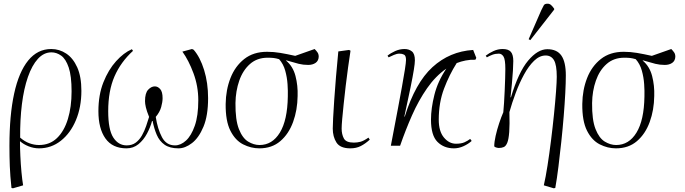

<svg xmlns="http://www.w3.org/2000/svg" viewBox="-20 -788 3703 1038"><path d="M50 230 42 228Q35 163 33 110.5Q31 58 31 0Q31 -165 56.5 -282Q82 -399 132.5 -461Q183 -523 257 -523Q301 -523 338 -498.5Q375 -474 397.5 -424Q420 -374 420 -297Q420 -209 390.5 -138.5Q361 -68 309 -27Q257 14 191 14Q162 14 134.5 3Q107 -8 89 -24H88Q88 9 90 54Q92 99 96 142Q100 185 105 214ZM191 -4Q249 -4 288 -41.5Q327 -79 347 -144.5Q367 -210 367 -294Q367 -377 351.5 -423Q336 -469 311 -487Q286 -505 258 -505Q217 -505 185 -470Q153 -435 131 -372Q109 -309 98.5 -225Q88 -141 89 -44Q113 -23 139 -13.5Q165 -4 191 -4Z M664 14Q588 14 550 -39.5Q512 -93 512 -187Q512 -275 539 -343Q566 -411 607.5 -457Q649 -503 693 -522L699 -513Q633 -453 599 -375Q565 -297 565 -187Q565 -87 592.5 -44.5Q620 -2 665 -2Q694 -2 714 -17Q734 -32 747.5 -56Q761 -80 770 -106.5Q779 -133 786 -156Q773 -188 768.5 -208Q764 -228 764 -241Q764 -285 781 -303Q798 -321 817 -321Q833 -321 846 -306.5Q859 -292 859 -257Q859 -237 851.5 -209.5Q844 -182 822 -156Q832 -91 855.5 -46.5Q879 -2 926 -2Q957 -2 985.5 -28Q1014 -54 1033 -108Q1052 -162 1052 -246Q1052 -322 1026 -392Q1000 -462 966 -509L1018 -523L1027 -519Q1062 -479 1083.5 -409.5Q1105 -340 1105 -257Q1105 -163 1080 -103Q1055 -43 1018 -14.5Q981 14 945 14Q898 14 870 -5.5Q842 -25 827.5 -59Q813 -93 805 -134H802Q793 -100 774.5 -65.5Q756 -31 728.5 -8.5Q701 14 664 14Z M1382 14Q1337 14 1294.5 -7.5Q1252 -29 1225.5 -81.5Q1199 -134 1200 -226Q1201 -302 1226 -366Q1251 -430 1300.5 -469Q1350 -508 1424 -508Q1460 -508 1495.5 -502Q1531 -496 1576 -486L1681 -523Q1691 -513 1697 -504Q1703 -495 1703 -481Q1702 -459 1686 -448Q1670 -437 1646 -437Q1619 -437 1595 -443Q1571 -449 1527 -462V-460Q1564 -429 1577.5 -377Q1591 -325 1589 -269Q1588 -193 1564.5 -128.5Q1541 -64 1495.5 -25Q1450 14 1382 14ZM1383 -4Q1452 -4 1493 -71Q1534 -138 1536 -266Q1537 -296 1534.5 -333Q1532 -370 1522 -406Q1512 -442 1489 -468Q1472 -473 1459 -474.5Q1446 -476 1427 -476Q1370 -476 1331.5 -442Q1293 -408 1273.5 -352Q1254 -296 1253 -231Q1252 -140 1271.5 -90.5Q1291 -41 1321.5 -22.5Q1352 -4 1383 -4Z M1874 14Q1819 14 1799 -17.5Q1779 -49 1779 -93Q1779 -110 1781 -150.5Q1783 -191 1787 -248.5Q1791 -306 1796.5 -373Q1802 -440 1809 -510L1867 -518L1875 -514Q1869 -474 1862 -425Q1855 -376 1849 -324Q1843 -272 1838 -225.5Q1833 -179 1830 -144Q1827 -109 1827 -93Q1827 -62 1839 -39.5Q1851 -17 1893 -17Q1911 -17 1928.5 -21.5Q1946 -26 1972 -44L1979 -33Q1955 -11 1930.5 1.5Q1906 14 1874 14Z M2434 14Q2380 14 2345 -21Q2310 -56 2310 -141Q2310 -202 2328.5 -275.5Q2347 -349 2393 -417Q2335 -377 2289 -311Q2243 -245 2207.5 -164.5Q2172 -84 2143 0H2093Q2100 -38 2110.5 -92Q2121 -146 2132 -205Q2143 -264 2153 -318.5Q2163 -373 2169 -412Q2175 -451 2175 -464Q2175 -487 2164.5 -492.5Q2154 -498 2140 -498Q2125 -498 2109.5 -491Q2094 -484 2081 -478L2075 -487Q2092 -501 2116.5 -512Q2141 -523 2167 -523Q2191 -523 2207 -510Q2223 -497 2223 -462Q2223 -446 2217.5 -411.5Q2212 -377 2199.5 -315.5Q2187 -254 2166 -158L2168 -157Q2225 -340 2318 -425Q2411 -510 2538 -518L2555 -475L2550 -465Q2523 -466 2497.5 -461Q2472 -456 2449 -447Q2409 -384 2380.5 -308.5Q2352 -233 2352 -141Q2352 -78 2380 -44.5Q2408 -11 2445 -11Q2474 -11 2491.5 -19Q2509 -27 2522 -37L2530 -26Q2511 -9 2485.5 2.5Q2460 14 2434 14Z M2974 230 2920 214Q2930 171 2940 107Q2950 43 2959 -29Q2968 -101 2975 -170Q2982 -239 2986 -293Q2990 -347 2990 -373Q2990 -437 2975 -462.5Q2960 -488 2930 -488Q2897 -488 2867.5 -459.5Q2838 -431 2813 -385Q2788 -339 2768 -285.5Q2748 -232 2734 -182Q2736 -114 2733 -74.5Q2730 -35 2722.5 -16.5Q2715 2 2703.5 7Q2692 12 2677 12Q2672 12 2663 9.5Q2654 7 2652 3Q2652 -20 2659.5 -53.5Q2667 -87 2678.5 -121.5Q2690 -156 2701 -181Q2703 -201 2705 -232Q2707 -263 2708.5 -298Q2710 -333 2711 -364.5Q2712 -396 2712 -415Q2712 -467 2702 -482.5Q2692 -498 2677 -498Q2658 -498 2642 -492Q2626 -486 2612 -478L2606 -487Q2624 -501 2648 -512Q2672 -523 2697 -523Q2729 -523 2742 -507.5Q2755 -492 2755 -458Q2755 -439 2753 -406Q2751 -373 2747.5 -335.5Q2744 -298 2740 -263L2742 -261Q2783 -398 2835 -460Q2887 -522 2939 -522Q2991 -522 3015 -487.5Q3039 -453 3039 -380Q3039 -342 3036 -284.5Q3033 -227 3027.5 -159.5Q3022 -92 3014.5 -21.5Q3007 49 2999 113.5Q2991 178 2982 228ZM2847 -571 2838 -576 2906 -732Q2915 -751 2920 -759.5Q2925 -768 2940 -768Q2951 -768 2959 -761Q2967 -754 2976 -741V-736Z M3310 14Q3265 14 3222.5 -7.5Q3180 -29 3153.5 -81.5Q3127 -134 3128 -226Q3129 -302 3154 -366Q3179 -430 3228.5 -469Q3278 -508 3352 -508Q3388 -508 3423.5 -502Q3459 -496 3504 -486L3609 -523Q3619 -513 3625 -504Q3631 -495 3631 -481Q3630 -459 3614 -448Q3598 -437 3574 -437Q3547 -437 3523 -443Q3499 -449 3455 -462V-460Q3492 -429 3505.5 -377Q3519 -325 3517 -269Q3516 -193 3492.5 -128.5Q3469 -64 3423.5 -25Q3378 14 3310 14ZM3311 -4Q3380 -4 3421 -71Q3462 -138 3464 -266Q3465 -296 3462.5 -333Q3460 -370 3450 -406Q3440 -442 3417 -468Q3400 -473 3387 -474.5Q3374 -476 3355 -476Q3298 -476 3259.5 -442Q3221 -408 3201.5 -352Q3182 -296 3181 -231Q3180 -140 3199.5 -90.5Q3219 -41 3249.5 -22.5Q3280 -4 3311 -4Z"/></svg>

Font: Literata 72pt ExtraLight
Style: Italic
Weight: 200
Italic angle: -2°
Designer: Latin by Veronika Burian and Jose Scaglione. Greek by Irene Vlachou. Cyrillic by Vera Evstafieva
Foundry: TypeTogether
Version: Version 3.002